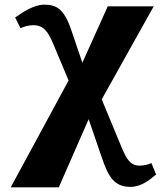

<svg xmlns="http://www.w3.org/2000/svg" viewBox="-20 -563 698 823"><path d="M232 240 360 -52 418 117C445 195 470 238 539 238C584 238 620 210 649 185L629 136C617 141 600 147 579 147C539 147 523 121 499 63L416 -137L639 -536H442L333 -294L287 -430C255 -526 222 -543 169 -543C126 -543 77 -511 45 -488L68 -442C80 -448 101 -455 122 -455C167 -455 186 -428 209 -373L274 -218L26 240Z"/></svg>

Font: UArctic Serif Black
Style: Regular
Weight: 900
Designer: Customization by Puisto advertising & original work Monotype Design Team
Foundry: Monotype Imaging Inc.
Version: Version 2.004